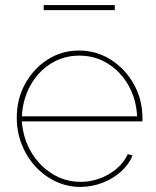

<svg xmlns="http://www.w3.org/2000/svg" viewBox="-20 -726 616 756"><path d="M296 10Q245 10 199.5 -11.5Q154 -33 119.5 -70.5Q85 -108 65.5 -157.5Q46 -207 46 -263Q46 -336 79 -396Q112 -456 167.5 -491.5Q223 -527 291 -527Q360 -527 416.5 -491Q473 -455 507 -394.5Q541 -334 541 -259Q541 -256 541 -253.5Q541 -251 541 -248H66Q71 -181 103 -127Q135 -73 186 -41.5Q237 -10 297 -10Q357 -10 409 -40.5Q461 -71 483 -119L502 -114Q488 -79 456.5 -50.5Q425 -22 383 -6Q341 10 296 10ZM66 -268H520Q516 -338 485 -391.5Q454 -445 404 -476Q354 -507 292 -507Q231 -507 181 -476Q131 -445 100.5 -391Q70 -337 66 -268ZM152 -686V-706H432V-686Z"/></svg>

Font: Raleway Thin
Style: Regular
Weight: 100
Designer: Matt McInerney, Pablo Impallari, Rodrigo Fuenzalida
Foundry: Matt McInerney, Pablo Impallari, Rodrigo Fuenzalida
Version: Version 4.026